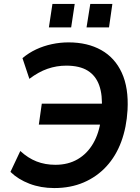

<svg xmlns="http://www.w3.org/2000/svg" viewBox="-20 -944 710 974"><path d="M255 10Q187 10 129.5 -12Q72 -34 33 -72L83 -178Q122 -142 165.5 -125Q209 -108 261 -108Q326 -108 374.5 -136.5Q423 -165 453 -217Q483 -269 492 -340L514 -312H177L192 -418H521L496 -390Q501 -461 483.5 -510.5Q466 -560 425 -585.5Q384 -611 316 -611Q267 -611 221 -595Q175 -579 129 -544L94 -649Q126 -676 163.5 -693.5Q201 -711 243 -720Q285 -729 328 -729Q424 -729 493.5 -690Q563 -651 598 -574.5Q633 -498 627 -386Q622 -298 595 -225Q568 -152 519.5 -99.5Q471 -47 404.5 -18.5Q338 10 255 10ZM419 -805 438 -924H550L533 -805ZM228 -805 246 -924H359L341 -805Z"/></svg>

Font: Nunitoga
Style: Bold Italic
Weight: 700
Italic angle: -9°
Designer: Vernon Adams
Foundry: Vernon Adams
Version: Version 1.0